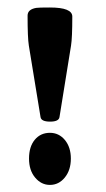

<svg xmlns="http://www.w3.org/2000/svg" viewBox="-20 -493 286 520"><path d="M175.8 -448.2Q175.8 -390.6 172.4 -369.6L141.1 -175.8Q139.2 -163.6 115.7 -163.6Q91.8 -163.6 89.8 -175.8L58.1 -369.6Q54.7 -390.6 54.7 -450.7Q54.7 -467.8 78.6 -471.7Q85 -472.7 115.2 -472.7Q175.8 -472.7 175.8 -448.2ZM171.9 -63.5Q171.9 -32.2 155.5 -12.2Q139.2 7.8 115.2 7.8Q91.8 7.8 75.2 -12Q58.6 -31.7 58.6 -63.5Q58.6 -95.7 74.2 -114.5Q89.8 -133.3 115.2 -133.3Q139.6 -133.3 155.8 -113.8Q171.9 -94.2 171.9 -63.5Z"/></svg>

Font: Dai Banna SIL Book
Style: Bold
Weight: 700
Designer: Victor Gaultney
Foundry: SIL International
Version: Version 2.000